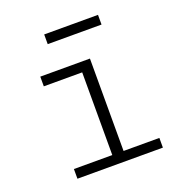

<svg xmlns="http://www.w3.org/2000/svg" viewBox="-127 -805 854 912"><g transform="rotate(-20 300.0 -349.0)"><path d="M110 -49H304V-467H110V-516H361V-49H542V0H110ZM196 -698H468V-649H196Z"/></g></svg>

Font: IBM Plex Mono Light
Style: Regular
Weight: 300
Monospace: yes
Designer: Mike Abbink, Paul van der Laan, Pieter van Rosmalen
Foundry: Bold Monday
Version: Version 2.3